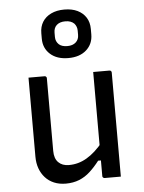

<svg xmlns="http://www.w3.org/2000/svg" viewBox="-58 -901 717 958"><g transform="rotate(-5 300.0 -422.0)"><path d="M173 -532Q177 -532 179 -530.5Q181 -529 182.5 -527Q184 -525 184 -521Q184 -476 184 -429.5Q184 -383 184 -336.5Q184 -290 184 -245Q184 -200 184 -157Q184 -119 203.5 -99.5Q223 -80 256 -80Q280 -80 302 -86Q324 -92 345.5 -104.5Q367 -117 388.5 -136.5Q410 -156 432 -183V-89H403Q380 -59 355 -36Q330 -13 300 -1Q270 11 233 11Q200 11 174 0Q148 -11 130 -31Q112 -51 102.5 -77.5Q93 -104 93 -136Q93 -181 93 -225.5Q93 -270 93 -315.5Q93 -361 93 -405Q93 -437 93 -468.5Q93 -500 93 -532Q113 -532 133 -532Q153 -532 173 -532ZM498 -532Q502 -532 504 -530.5Q506 -529 507.5 -527Q509 -525 509 -521Q509 -451 509 -380.5Q509 -310 509 -239.5Q509 -169 509 -99Q509 -78 509 -59.5Q509 -41 509 -25.5Q509 -10 509 0Q495 0 481.5 0Q468 0 454.5 0Q441 0 428 0Q425 0 422.5 -1.5Q420 -3 418.5 -5Q417 -7 417 -11Q417 -98 417 -185Q417 -272 417 -359Q417 -446 417 -532Q432 -532 445 -532Q458 -532 471.5 -532Q485 -532 498 -532ZM300 -855Q339 -855 366.5 -841.5Q394 -828 409 -804Q424 -780 424 -747V-720Q424 -672 390.5 -642Q357 -612 300 -612Q243 -612 209.5 -642Q176 -672 176 -720V-747Q176 -780 191 -804Q206 -828 234 -841.5Q262 -855 300 -855ZM300 -796Q273 -796 257.5 -782.5Q242 -769 242 -744V-723Q242 -711 246 -702Q250 -693 257 -686Q264 -679 275 -675.5Q286 -672 300 -672Q327 -672 342.5 -686Q358 -700 358 -723V-744Q358 -755 354.5 -764Q351 -773 345 -780Q337 -788 326 -792Q315 -796 300 -796Z"/></g></svg>

Font: Rec Mono Linear
Style: Regular
Weight: 400
Monospace: yes
Version: Version 1.085; ttfautohint (v1.8.4.7-5d5b)